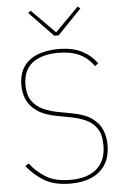

<svg xmlns="http://www.w3.org/2000/svg" viewBox="-62 -971 670 1026"><g transform="rotate(-5 273.5 -457.5)"><path d="M276 12Q189 12 134.5 -20.5Q80 -53 42 -102L60 -115Q97 -67 146.5 -37.5Q196 -8 276 -8Q367 -8 417 -51Q467 -94 467 -176Q467 -235 444.5 -268Q422 -301 385 -317Q348 -333 306 -341L236 -354Q166 -367 127.5 -394Q89 -421 73.5 -457Q58 -493 58 -534Q58 -594 84.5 -633Q111 -672 159 -691Q207 -710 271 -710Q348 -710 398.5 -683.5Q449 -657 477 -615L459 -602Q429 -646 383 -668Q337 -690 269 -690Q181 -690 130.5 -651.5Q80 -613 80 -534Q80 -480 102.5 -448Q125 -416 162 -399.5Q199 -383 242 -375L312 -362Q384 -349 422 -321Q460 -293 474.5 -256Q489 -219 489 -178Q489 -115 463 -73Q437 -31 389 -9.5Q341 12 276 12ZM280 -783H256L128 -916L142 -927L268 -800L394 -927L408 -916Z"/></g></svg>

Font: IBM Plex Sans Thin
Style: Regular
Weight: 250
Designer: Mike Abbink, Paul van der Laan, Pieter van Rosmalen
Foundry: Bold Monday
Version: Version 3.201